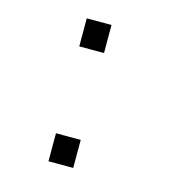

<svg xmlns="http://www.w3.org/2000/svg" viewBox="-82 -574 613 648"><g transform="rotate(15 225.0 -250.0)"><path d="M143.5 -499.5H230V-401.5H143.5ZM143.5 -98H230V0H143.5Z"/></g></svg>

Font: Trispace Condensed Light
Style: Regular
Weight: 300
Width: 3
Designer: Tyler Finck
Foundry: Etcetera Type Company
Version: Version 1.210; ttfautohint (v1.8.3)